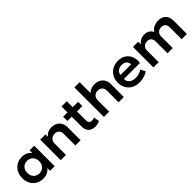

<svg xmlns="http://www.w3.org/2000/svg" viewBox="279 -2009 3313 3313"><g transform="rotate(-45 1935.0 -352.5)"><path d="M284 15Q210.5 15 153.8 -19Q97 -53 64.5 -113Q32 -173 32 -250Q32 -308 50.5 -356.5Q69 -405 102.8 -440.5Q136.5 -476 182.8 -495.5Q229 -515 284 -515Q356.5 -515 406 -484Q455.5 -453 480 -403.5L462 -376V-500H574.5V0H462V-124L480 -96.5Q455.5 -47 406 -16Q356.5 15 284 15ZM303 -97Q344.5 -97 377 -115.8Q409.5 -134.5 428.5 -168.8Q447.5 -203 447.5 -250Q447.5 -297 428.5 -331.5Q409.5 -366 377 -384.5Q344.5 -403 303 -403Q261.5 -403 228.8 -384.5Q196 -366 177.2 -331.5Q158.5 -297 158.5 -250Q158.5 -203 177.2 -168.8Q196 -134.5 228.8 -115.8Q261.5 -97 303 -97Z M722 0V-500H850V-440Q880 -479.5 920.2 -497.2Q960.5 -515 1004.5 -515Q1073.5 -515 1118.8 -487.5Q1164 -460 1186 -417Q1208 -374 1208 -327V0H1080V-287Q1080 -338 1050.5 -368Q1021 -398 968 -398Q933.5 -398 906.8 -382.8Q880 -367.5 865 -340Q850 -312.5 850 -276.5V0Z M1554 15Q1477 15 1432 -29Q1387 -73 1387 -162V-645H1515V-500H1646.5V-396H1515V-187.5Q1515 -139.5 1534 -119.8Q1553 -100 1586.5 -100Q1603.5 -100 1618.8 -104Q1634 -108 1647 -114.5L1667 -12.5Q1645 -1 1615.5 7Q1586 15 1554 15ZM1281.5 -396V-500H1401.5V-396Z M1776.5 0V-720H1904.5V-394.5L1878 -424.5Q1911 -469 1957 -492Q2003 -515 2056 -515Q2125 -515 2170.8 -487.5Q2216.5 -460 2239.5 -416Q2262.5 -372 2262.5 -323V0H2134.5V-286.5Q2134.5 -336 2104.2 -367Q2074 -398 2021.5 -398Q1986.5 -398.5 1960 -383.5Q1933.5 -368.5 1919 -340.8Q1904.5 -313 1904.5 -276V0Z M2636 15Q2554.5 15 2493 -18.2Q2431.5 -51.5 2397.2 -111Q2363 -170.5 2363 -249.5Q2363 -307.5 2382.8 -356Q2402.5 -404.5 2438.8 -440.2Q2475 -476 2523.8 -495.5Q2572.5 -515 2630.5 -515Q2693.5 -515 2743 -492.8Q2792.5 -470.5 2825.2 -430.2Q2858 -390 2871.2 -336.2Q2884.5 -282.5 2874.5 -219H2483.5Q2483 -179.5 2502.2 -150Q2521.5 -120.5 2557.2 -103.8Q2593 -87 2641.5 -87Q2684.5 -87 2724 -99.5Q2763.5 -112 2797.5 -136.5L2842.5 -47Q2819 -28 2784 -14Q2749 0 2710.2 7.5Q2671.5 15 2636 15ZM2491 -310H2750.5Q2749 -360.5 2717 -389.2Q2685 -418 2627.5 -418Q2570.5 -418 2533.5 -389.2Q2496.5 -360.5 2491 -310Z M2984.5 0V-500H3112.5V-433.5Q3132 -461.5 3157.5 -479.5Q3183 -497.5 3212 -506.2Q3241 -515 3270.5 -515Q3329.5 -515 3370 -489Q3410.5 -463 3426.5 -421Q3461 -473 3510.5 -494Q3560 -515 3612 -515Q3682.5 -515 3724 -487.5Q3765.5 -460 3783.5 -417Q3801.5 -374 3801.5 -327V0H3673.5V-290Q3673.5 -338.5 3647.2 -368.2Q3621 -398 3570.5 -398Q3538 -398 3512.2 -384Q3486.5 -370 3471.8 -345.2Q3457 -320.5 3457 -289V0H3329V-290Q3329 -338.5 3302.8 -368.2Q3276.5 -398 3226 -398Q3193.5 -398 3167.8 -384Q3142 -370 3127.2 -345.2Q3112.5 -320.5 3112.5 -289V0Z"/></g></svg>

Font: Geologica Cursive Medium
Style: Regular
Weight: 500
Designer: Sindre Bremnes, Frode Helland
Foundry: Monokrom Skriftforlag AS
Version: Version 1.010;gftools[0.9.28]